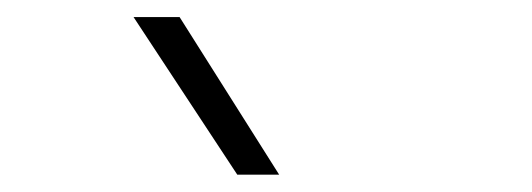

<svg xmlns="http://www.w3.org/2000/svg" viewBox="-20 -815 626 226"><path d="M259.3 -609.4 137.2 -794.9H191.4L308.6 -609.4Z"/></svg>

Font: Caskaydia Cove ExtraLight
Style: Regular
Weight: 200
Monospace: yes
Designer: Aaron Bell
Foundry: Saja Typeworks
Version: Version 4.300; ttfautohint (v1.8.3)